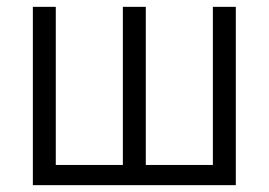

<svg xmlns="http://www.w3.org/2000/svg" viewBox="-20 -541 785 561"><path d="M76 0V-521H143V-59H339V-521H406V-59H602V-521H669V0Z"/></svg>

Font: PTCRaleway
Style: Regular
Weight: 400
Designer: Matt McInerney, Pablo Impallari, Rodrigo Fuenzalida
Foundry: Matt McInerney, Pablo Impallari, Rodrigo Fuenzalida
Version: Version 3.000g; ttfautohint (v1.5) -l 8 -r 28 -G 28 -x 14 -D